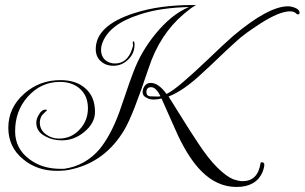

<svg xmlns="http://www.w3.org/2000/svg" viewBox="-20 -623 1209 762"><path d="M206 55Q127 55 72 9Q13 -39 13 -116Q13 -196 77 -252Q137 -305 220 -305Q282 -305 318 -273Q357 -240 357 -179Q357 -134 314 -99Q274 -66 226 -66Q188 -66 160 -82Q124 -100 124 -136Q124 -152 135 -169Q145 -188 162 -188Q166 -188 166 -185Q166 -184 157 -176Q153 -172 149.5 -168.5Q146 -165 145 -163Q138 -149 138 -137Q138 -108 162 -90Q185 -73 214 -73Q263 -73 296 -109Q329 -144 329 -193Q329 -242 298 -270Q267 -298 218 -298Q142 -298 89 -238Q40 -182 40 -102Q40 -33 97 9Q147 47 220 47H234Q319 35 376 -32Q397 -58 416.5 -94Q436 -130 454 -179Q468 -218 481 -257.5Q494 -297 509 -336Q525 -379 547 -416.5Q569 -454 596 -487Q660 -566 730 -595Q677 -594 627.5 -587Q578 -580 533 -565Q411 -526 385 -449Q381 -438 381 -425Q381 -401 396 -386Q413 -371 436 -371Q485 -371 504 -428Q508 -439 508 -444Q508 -448 507 -451V-457Q507 -457 509 -459Q514 -459 514 -446Q514 -411 489 -387Q464 -362 430 -362Q400 -362 380 -380Q360 -398 360 -428Q360 -521 510 -570Q566 -588 623.5 -595.5Q681 -603 739 -603H756V-602H757Q747 -597 735.5 -588.5Q724 -580 710 -568Q614 -487 570 -353Q539 -260 515 -198.5Q491 -137 473 -107Q399 17 268 48Q253 52 237.5 53.5Q222 55 206 55ZM919 119Q841 119 779 56Q755 32 732 -3Q709 -38 687 -84Q670 -121 654 -158Q638 -195 621 -232Q606 -228 590 -228Q573 -228 562 -235Q546 -242 546 -257Q546 -271 555 -283Q564 -294 578 -294Q609 -294 641 -250Q664 -261 704.5 -295.5Q745 -330 804 -386Q837 -418 862.5 -441.5Q888 -465 905 -480Q1045 -598 1123 -598Q1136 -598 1151 -592Q1169 -585 1169 -572Q1169 -566 1162 -566Q1159 -566 1157 -568Q1148 -578 1131 -578Q1089 -578 1014 -530Q986 -512 959.5 -493Q933 -474 909 -451Q878 -423 847.5 -393.5Q817 -364 785 -335Q746 -298 712 -274.5Q678 -251 649 -240Q678 -194 706.5 -148Q735 -102 765 -57Q806 6 842.5 42Q879 78 907 89Q916 92 925.5 94Q935 96 943 96Q1003 96 1014 25Q1014 21 1018 21Q1029 21 1029 30Q1029 37 1027 44.5Q1025 52 1022 60Q996 119 919 119ZM599 -240H603Q606 -240 609.5 -240Q613 -240 617 -241Q599 -277 580 -277Q561 -277 561 -258Q561 -244 573 -241Q575 -241 581 -240.5Q587 -240 599 -240Z"/></svg>

Font: Imperial Script
Style: Regular
Weight: 400
Designer: Robert E. Leuschke
Foundry: Robert E. Leuschke
Version: Version 1.010; ttfautohint (v1.8.3)